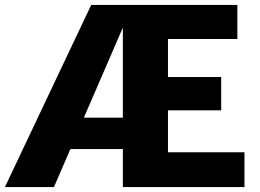

<svg xmlns="http://www.w3.org/2000/svg" viewBox="-78 -763 1060 783"><path d="M-58 0 294 -743H890V-604H607V-449H824V-313H607V-142H919V0H423V-155H209L142 0ZM264 -283H423V-650.5Z"/></svg>

Font: Merriweather Sans ExtraBold
Style: Regular
Weight: 800
Designer: Eben Sorkin
Foundry: Eben Sorkin
Version: Version 2.001; ttfautohint (v1.8.3)